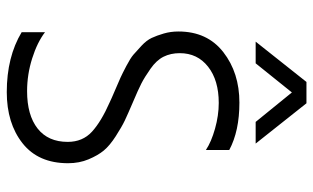

<svg xmlns="http://www.w3.org/2000/svg" viewBox="-199 -719 925 567"><g transform="rotate(90 263.5 -435.5)"><path d="M423 -650C385.7 -670 339 -680 283 -680C224.3 -680 174.7 -664.2 134 -632.5C93.3 -600.8 73 -556.7 73 -500C73 -484.7 75 -470.2 79 -456.5C83 -442.8 87.3 -431 92 -421C96.7 -411 104.3 -401 115 -391C125.7 -381 134.5 -373 141.5 -367C148.5 -361 159.7 -354 175 -346C190.3 -338 201.7 -332.3 209 -329C216.3 -325.7 229 -320.2 247 -312.5C265 -304.8 276.7 -299.7 282 -297C320 -280.3 349 -262.8 369 -244.5C389 -226.2 399 -202.3 399 -173C399 -134.3 385.8 -104.7 359.5 -84C333.2 -63.3 296.3 -53 249 -53C216.3 -53 184.2 -58 152.5 -68C120.8 -78 95 -90.7 75 -106V-37C123.7 -7.7 182.7 7 252 7C313.3 7 363.7 -8.5 403 -39.5C442.3 -70.5 462 -115.3 462 -174C462 -196 458.2 -216.2 450.5 -234.5C442.8 -252.8 434.2 -267.8 424.5 -279.5C414.8 -291.2 400.7 -303 382 -315C363.3 -327 348 -335.8 336 -341.5C324 -347.2 306.3 -355 283 -365C257.7 -375.7 238.8 -384.2 226.5 -390.5C214.2 -396.8 199.7 -405.8 183 -417.5C166.3 -429.2 154.5 -442 147.5 -456C140.5 -470 137 -486 137 -504C137 -538.7 150.3 -566.5 177 -587.5C203.7 -608.5 239.3 -619 284 -619C308.7 -619 334 -615.3 360 -608C386 -600.7 407 -591.7 423 -581ZM222 -878 103 -728H167L253 -835L340 -728H404L285 -878Z"/></g></svg>

Font: Hind Light
Style: Regular
Weight: 300
Designer: Manushi Parikh, Satya Rajpurohit
Foundry: Indian Type Foundry
Version: Version 1.201;PS 1.0;hotconv 1.0.78;makeotf.lib2.5.61930; tt